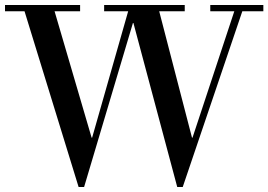

<svg xmlns="http://www.w3.org/2000/svg" viewBox="-36 -735 1072 767"><path d="M278 12 62 -690H-16V-715H284V-690H182L330 -185H332L476 -690H380V-715H702V-690H600L731 -185H733L900 -690H804V-715H1016V-690H932L694 12H672L497 -643H495L300 12Z"/></svg>

Font: Justus
Style: Roman
Weight: 500
Version: Version 001.001